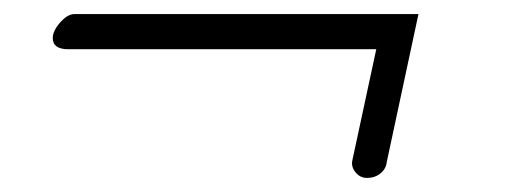

<svg xmlns="http://www.w3.org/2000/svg" viewBox="-20 -260 727 273"><path d="M502 -7Q492 -7 485.5 -15Q479 -23 481 -32L515 -190H77Q55 -190 55 -206Q55 -216 65.5 -228Q76 -240 86 -240H575L530 -30Q529 -20 521 -13.5Q513 -7 502 -7Z"/></svg>

Font: Birthstone Bounce Medium
Style: Regular
Weight: 500
Designer: Robert E. Leuschke
Foundry: Rob Leuschke
Version: Version 1.010; ttfautohint (v1.8.3)